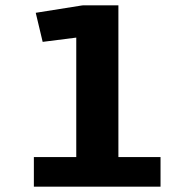

<svg xmlns="http://www.w3.org/2000/svg" viewBox="-20 -700 675 720"><path d="M582 -111V0H107V-111H266V-559L140 -543L114 -652L290 -680L291 -679V-680H424V-111Z"/></svg>

Font: Martel Sans ExtraBold
Style: Regular
Weight: 800
Designer: Dan Reynolds and Mathieu Réguer
Foundry: Dan Reynolds and Mathieu Réguer
Version: Version 1.002; ttfautohint (v1.1) -l 5 -r 5 -G 72 -x 0 -D la